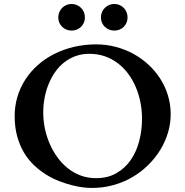

<svg xmlns="http://www.w3.org/2000/svg" viewBox="-20 -932 932 965"><path d="M440.4 12.7Q423.3 12.7 397.7 9.8Q372.1 6.8 341.6 -1Q311 -8.8 277.8 -21.5Q244.6 -34.2 212.6 -54Q180.7 -73.7 151.9 -100.8Q123 -127.9 101.3 -163.8Q79.6 -199.7 66.7 -245.6Q53.7 -291.5 53.7 -348.6Q53.7 -399.4 67.6 -445.8Q81.5 -492.2 107.4 -532.2Q133.3 -572.3 170.2 -605Q207 -637.7 252.4 -660.6Q297.9 -683.6 351.1 -696.3Q404.3 -709 462.9 -709Q513.7 -709 561.3 -696.5Q608.9 -684.1 650.4 -661.4Q691.9 -638.7 726.3 -606.9Q760.7 -575.2 785.6 -536.1Q810.5 -497.1 824.2 -451.9Q837.9 -406.7 837.9 -357.9Q837.9 -312 824.7 -266.8Q811.5 -221.7 786.6 -180.4Q761.7 -139.2 726.3 -104Q690.9 -68.8 647 -42.7Q603 -16.6 550.8 -2Q498.5 12.7 440.4 12.7ZM197.3 -366.7Q197.3 -327.1 205.3 -287.6Q213.4 -248 229 -211.4Q244.6 -174.8 267.6 -142.8Q290.5 -110.8 319.8 -87.2Q349.1 -63.5 385 -50Q420.9 -36.6 462.9 -36.6Q522 -36.6 565.4 -61.8Q608.9 -86.9 637.5 -128.4Q666 -169.9 679.9 -223.9Q693.8 -277.8 693.8 -335.4Q693.8 -377.4 685.8 -417.7Q677.7 -458 662.4 -494.4Q647 -530.8 624.3 -561.3Q601.6 -591.8 572 -614.3Q542.5 -636.7 506.6 -649.2Q470.7 -661.6 428.7 -661.6Q391.1 -661.6 359.4 -649.9Q327.6 -638.2 302 -617.9Q276.4 -597.7 256.8 -569.6Q237.3 -541.5 224.1 -508.8Q210.9 -476.1 204.1 -439.7Q197.3 -403.3 197.3 -366.7ZM339.8 -778.3Q325.7 -778.3 313.5 -783.4Q301.3 -788.6 292.2 -797.4Q283.2 -806.2 278.1 -818.1Q272.9 -830.1 272.9 -844.2Q272.9 -858.4 278.1 -870.8Q283.2 -883.3 292.2 -892.3Q301.3 -901.4 313.5 -906.7Q325.7 -912.1 339.8 -912.1Q354 -912.1 366.2 -906.7Q378.4 -901.4 387.5 -892.3Q396.5 -883.3 401.6 -870.8Q406.7 -858.4 406.7 -844.2Q406.7 -830.1 401.6 -818.1Q396.5 -806.2 387.5 -797.4Q378.4 -788.6 366.2 -783.4Q354 -778.3 339.8 -778.3ZM554.2 -778.3Q540 -778.3 528.1 -783.4Q516.1 -788.6 506.8 -797.4Q497.6 -806.2 492.4 -818.1Q487.3 -830.1 487.3 -844.2Q487.3 -858.4 492.4 -870.8Q497.6 -883.3 506.8 -892.3Q516.1 -901.4 528.1 -906.7Q540 -912.1 554.2 -912.1Q568.8 -912.1 581.1 -906.7Q593.3 -901.4 602.1 -892.3Q610.8 -883.3 616 -870.8Q621.1 -858.4 621.1 -844.2Q621.1 -830.1 616 -818.1Q610.8 -806.2 602.1 -797.4Q593.3 -788.6 581.1 -783.4Q568.8 -778.3 554.2 -778.3Z"/></svg>

Font: Cardo
Style: Bold
Weight: 700
Designer: David J. Perry
Foundry: David J. Perry
Version: Version 1.0011